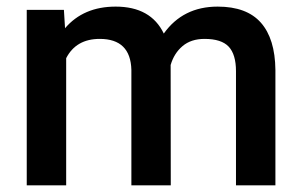

<svg xmlns="http://www.w3.org/2000/svg" viewBox="-20 -558 910 578"><path d="M172.4 -528.3 175.8 -473.1Q231.4 -538.1 328.1 -538.1Q434.1 -538.1 473.1 -457Q530.8 -538.1 635.3 -538.1Q722.7 -538.1 765.4 -489.7Q808.1 -441.4 809.1 -347.2V0H690.4V-343.8Q690.4 -394 668.5 -417.5Q646.5 -440.9 595.7 -440.9Q555.2 -440.9 529.5 -419.2Q503.9 -397.5 493.7 -362.3L494.1 0H375.5V-347.7Q373 -440.9 280.3 -440.9Q209 -440.9 179.2 -382.8V0H60.5V-528.3Z"/></svg>

Font: Shabnam Medium FD
Style: Medium-FD
Weight: 500
Foundry: DejaVu fonts team - Redesigned by Saber Rastikerdar - Based on Vazir font
Version: Version 5.0.0